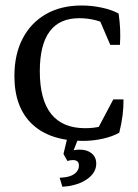

<svg xmlns="http://www.w3.org/2000/svg" viewBox="-20 -512 508 709"><path d="M286.1 8.3Q164.1 8.3 98.6 -53.7Q33.2 -115.7 33.2 -231.4Q33.2 -311 63.5 -369.4Q93.8 -427.7 149.4 -459.7Q205.1 -491.7 281.2 -491.7Q319.8 -491.7 356.7 -483.6Q393.6 -475.6 418 -461.9Q426.8 -403.3 422.9 -346.2H387.2L340.3 -455.6L383.8 -418Q331.5 -444.8 272.5 -444.8Q127 -444.8 127 -249Q127 -38.6 294.9 -38.6Q356 -38.6 406.2 -65.9L403.3 -37.6L338.4 -31.7L398.4 -145H436Q437 -88.4 420.4 -22Q395.5 -7.8 359.6 0.2Q323.7 8.3 286.1 8.3ZM210.4 177.7 200.2 144.5Q209 144 216.1 143.1Q223.1 142.1 228.5 141.1Q248 137.2 259.8 126Q271.5 114.7 271.5 99.6Q271.5 79.1 249.5 79.1Q239.3 79.1 229 82.5L214.4 56.6L224.6 50.3Q237.3 45.4 250 43Q262.7 40.5 274.4 40.5Q301.8 40.5 318.6 54.4Q335.4 68.4 335.4 92.3Q335.4 122.6 307.6 145Q279.8 167.5 233.4 175.3Q223.1 176.8 210.4 177.7ZM214.4 56.6 234.9 -29.3H280.3L245.1 60.1Z"/></svg>

Font: Markazi Text
Style: Regular
Weight: 400
Designer: Borna Izadpanah (Arabic designer), Fiona Ross (Arabic design director) and Florian Runge (Latin designer)
Foundry: Borna Izadpanah and Florian Runge
Version: Version 1.000